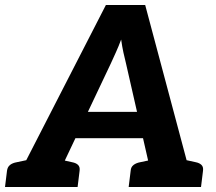

<svg xmlns="http://www.w3.org/2000/svg" viewBox="-43 -747 864 767"><path d="M7 0 380 -727H537L731 0H611Q591 0 579 -9.5Q567 -19 565 -34L460 -495Q455 -515 450 -537.5Q445 -560 441 -589Q430 -560 420 -538Q410 -516 400 -494L182 -34Q176 -21 161.5 -10.5Q147 0 127 0ZM102 0 110 -69H218L209 0ZM215 -195 242 -300H562V-195ZM513 0 522 -69H637L629 0ZM-23 0 -15 -65Q-13 -80 -3 -88Q7 -96 24 -99L76 -110L75 0ZM169 0 196 -110 245 -99Q261 -96 269 -88Q277 -80 275 -65L267 0ZM471 0 479 -65Q480 -80 490.5 -88Q501 -96 517 -99L569 -110V0ZM662 0 689 -110 739 -99Q754 -96 762 -88Q770 -80 768 -65L760 0Z"/></svg>

Font: Aleo ExtraBold
Style: Italic
Weight: 800
Italic angle: -7°
Designer: Alessio Laiso
Foundry: Alessio Laiso
Version: Version 2.001;gftools[0.9.29]